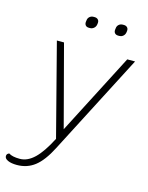

<svg xmlns="http://www.w3.org/2000/svg" viewBox="-211 -816 839 1091"><g transform="rotate(15 209.0 -271.0)"><path d="M494 -550 188 42Q147 122 102 157Q57 192 -3 192Q-36 192 -56 183Q-76 174 -76 159Q-76 145 -61 140Q-41 154 4 154Q49 154 90 114.5Q131 75 174 -9L34 -550H76L202 -73L448 -550ZM166 -697 167 -704Q168 -717 177.5 -725.5Q187 -734 201 -734H207Q220 -734 227.5 -726Q235 -718 233 -704L232 -697Q230 -684 220 -675.5Q210 -667 197 -667H191Q177 -667 170.5 -675.5Q164 -684 166 -697ZM338 -697 339 -704Q340 -717 349.5 -725.5Q359 -734 373 -734H379Q392 -734 399.5 -726Q407 -718 405 -704L404 -697Q402 -684 392.5 -675.5Q383 -667 369 -667H363Q350 -667 343 -675Q336 -683 338 -697Z"/></g></svg>

Font: Krub ExtraLight
Style: Italic
Weight: 275
Italic angle: -8°
Designer: Ekaluck Peanpanawate
Foundry: Cadson Demak Co.,Ltd.
Version: Version 1.000; ttfautohint (v1.6)